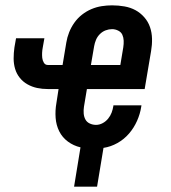

<svg xmlns="http://www.w3.org/2000/svg" viewBox="-20 -548 640 718"><path d="M257 150 281 3Q255 -3 234 -18.5Q213 -34 201.5 -57Q190 -80 188 -107.5Q186 -135 191 -163L199 -215H159Q138 -215 119 -219Q100 -223 83 -232.5Q66 -242 54 -257Q42 -272 36.5 -290.5Q31 -309 31 -329.5Q31 -350 34 -371L40 -405H146L140 -371Q138 -361 137.5 -351Q137 -341 138 -331.5Q139 -322 144 -313.5Q149 -305 159 -305H214L228 -389Q231 -408 238.5 -427Q246 -446 258 -463Q270 -480 286.5 -493Q303 -506 322 -514Q341 -522 360.5 -525Q380 -528 399 -528Q423 -528 445.5 -524Q468 -520 486.5 -510Q505 -500 519.5 -483.5Q534 -467 541 -446.5Q548 -426 548.5 -403Q549 -380 545 -357L521 -215H305L294 -149Q292 -136 293 -123.5Q294 -111 299.5 -101Q305 -91 316 -86Q327 -81 339 -81Q352 -81 364 -87.5Q376 -94 384.5 -104.5Q393 -115 397.5 -127Q402 -139 404 -152V-154H509L508 -148Q504 -122 492.5 -96Q481 -70 462.5 -48.5Q444 -27 419 -13Q394 1 367 5L343 150ZM320 -305H430L441 -371Q443 -384 442.5 -396Q442 -408 437.5 -418Q433 -428 422 -433.5Q411 -439 399 -439Q387 -439 375 -434.5Q363 -430 353.5 -420.5Q344 -411 339 -399Q334 -387 332 -375Z"/></svg>

Font: Iosevka Extended Oblique
Style: Bold
Weight: 700
Width: 7
Italic angle: -9°
Monospace: yes
Designer: Belleve Invis
Foundry: Belleve Invis
Version: Version 32.5.0; ttfautohint (v1.8.4)